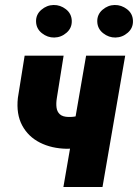

<svg xmlns="http://www.w3.org/2000/svg" viewBox="-20 -752 555 772"><path d="M483.4 -528.3 392.1 0H234.9L326.2 -528.3ZM361.3 -310.1 350.6 -181.6Q337.4 -171.4 319.8 -165Q302.2 -158.7 283.4 -156.2Q264.6 -153.8 249 -153.8Q187.5 -154.8 140.4 -178.7Q93.3 -202.6 69.1 -247.8Q44.9 -293 51.8 -357.9L79.1 -528.3H235.8L208.5 -357.4Q205.1 -336.4 207.3 -319.6Q209.5 -302.7 220.7 -292.5Q231.9 -282.2 255.4 -281.7Q273.9 -281.2 291.7 -285.6Q309.6 -290 327.1 -297.1Q344.7 -304.2 361.3 -310.1ZM125 -664.6Q124 -693.4 146 -712.4Q168 -731.4 195.3 -731.9Q222.7 -732.4 245.1 -714.8Q267.6 -697.3 268.6 -668.5Q269.5 -639.6 247.8 -620.6Q226.1 -601.6 198.2 -601.1Q171.4 -600.6 148.7 -618.4Q126 -636.2 125 -664.6ZM371.1 -664.6Q370.1 -693.4 391.8 -712.4Q413.6 -731.4 440.9 -731.9Q468.3 -732.4 491 -714.8Q513.7 -697.3 514.6 -668.5Q515.6 -639.6 493.9 -620.6Q472.2 -601.6 444.3 -601.1Q417.5 -600.6 394.8 -618.4Q372.1 -636.2 371.1 -664.6Z"/></svg>

Font: Roboto Condensed Black
Style: Italic
Weight: 900
Italic angle: -12°
Designer: Christian Robertson
Foundry: Google
Version: Version 3.008; 2023